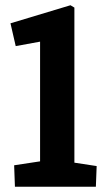

<svg xmlns="http://www.w3.org/2000/svg" viewBox="-20 -714 405 733"><path d="M37 -1 34 -83 133 -98V-555L40 -538L20 -625L249 -694L264 -685V-93L349 -80L346 -1Z"/></svg>

Font: Kreon
Style: Bold
Weight: 700
Designer: Julia Petretta
Foundry: Julia Petretta and Eli Heuer
Version: Version 2.002